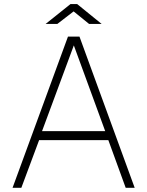

<svg xmlns="http://www.w3.org/2000/svg" viewBox="-20 -898 704 918"><path d="M305 -723H360L624 0H581L498 -228H167L82 0H40ZM483 -271 333 -681 181 -271ZM332 -843.5 254 -783.5H198L317 -878.5H349L466 -783.5H406Z"/></svg>

Font: Public Sans VF
Style: Regular
Weight: 400
Designer: Pablo Impallari, Rodrigo Fuenzalida (Modified by Dan O. Williams and USWDS)
Version: Version 1.003